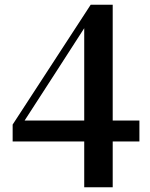

<svg xmlns="http://www.w3.org/2000/svg" viewBox="-20 -773 633 809"><path d="M334.9 16.1V-206V-224.3V-673.2H319.1L354.6 -684.7L218.9 -474.2L68.8 -242.1L78.8 -282.3V-265.2H567.4V-176.8H33.3V-248.1L362.1 -753H454.9V16.1Z"/></svg>

Font: Noto Serif SC ExtraLight
Style: Regular
Weight: 200
Designer: Ryoko NISHIZUKA 西塚涼子 (kana & ideographs); Frank Grießhammer (Latin, Greek & Cyrillic); Wenlong ZHANG 张文龙 (bopomofo); San
Foundry: Adobe
Version: Version 2.002-H1;hotconv 1.1.0;makeotfexe 2.6.0